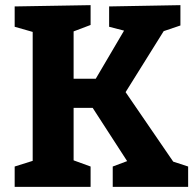

<svg xmlns="http://www.w3.org/2000/svg" viewBox="-20 -726 759 746"><path d="M653 -98 711 -79V0H418V-79L474 -100L340 -307H266V-103L332 -79V0H37V-79L107 -101V-602L37 -622V-701L332 -706V-629L266 -604V-420H352L462 -607L404 -622V-701L681 -706V-627L616 -605L468 -368Z"/></svg>

Font: Bitter Pro OGT
Style: Bold
Weight: 700
Designer: Sol Matas, and Bitter project Authors
Foundry: Sol Matas
Version: Version 2.110